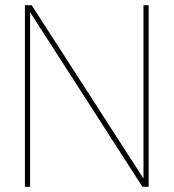

<svg xmlns="http://www.w3.org/2000/svg" viewBox="-20 -720 669 740"><path d="M76 0V-700H102L533 -32V-700H553V0H529L96 -673V0Z"/></svg>

Font: DM Sans 24pt Thin
Style: Regular
Weight: 250
Designer: Colophon Foundry, Jonny Pinhorn
Foundry: Colophon Foundry
Version: Version 4.004;gftools[0.9.30]